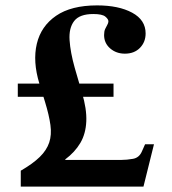

<svg xmlns="http://www.w3.org/2000/svg" viewBox="-20 -692 637 712"><path d="M57 0V-59Q102 -85 127.5 -110Q153 -135 162.5 -163.5Q172 -192 167 -228.5Q162 -265 147 -314L126 -382Q101 -464 116.5 -529.5Q132 -595 188 -633.5Q244 -672 340 -672Q420 -672 470 -645Q520 -618 520 -568Q520 -536 499 -514.5Q478 -493 443 -493Q411 -493 388.5 -512.5Q366 -532 366 -562Q366 -576 370 -584.5Q374 -593 378 -600Q382 -607 382 -613Q382 -621 370.5 -630.5Q359 -640 326 -640Q275 -640 255 -614Q235 -588 238 -543Q241 -498 257 -441L284 -348Q302 -288 300 -242Q298 -196 278 -162Q258 -128 222 -101V-99H431Q450 -99 473 -103Q496 -107 506 -130L518 -157H551L512 0ZM46 -333V-382H401V-333Z"/></svg>

Font: Frank Ruhl Libre Black
Style: Regular
Weight: 900
Designer: Yanek Iontef
Foundry: Fontef
Version: Version 6.004